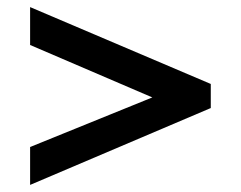

<svg xmlns="http://www.w3.org/2000/svg" viewBox="-20 -531 680 542"><path d="M410 -256 65 -404V-511L575 -294V-226L65 -9V-116Z"/></svg>

Font: Jost* Medium
Style: Regular
Weight: 500
Version: Version 3.7